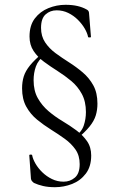

<svg xmlns="http://www.w3.org/2000/svg" viewBox="-20 -592 481 800"><path d="M298 -11 290 -20Q320 -42 329 -69Q338 -96 338 -125Q338 -169 321 -200.5Q304 -232 277 -254.5Q250 -277 220 -296Q190 -315 163.5 -334.5Q137 -354 120 -379.5Q103 -405 103 -440Q103 -486 125 -515Q147 -544 181.5 -558Q216 -572 253 -572Q281 -572 302.5 -567Q324 -562 340 -553Q351 -548 351 -537L359 -438Q359 -436 353 -436Q347 -436 347 -438Q344 -454 333 -473Q322 -492 304.5 -509.5Q287 -527 264.5 -538Q242 -549 216 -549Q189 -549 170 -532Q151 -515 151 -476Q151 -441 168 -415.5Q185 -390 211.5 -370.5Q238 -351 268 -332Q298 -313 325 -290Q352 -267 369 -236Q386 -205 386 -160Q386 -134 379 -111Q372 -88 353 -64.5Q334 -41 298 -11ZM209 188Q181 188 159.5 183Q138 178 121 170Q117 167 113.5 163Q110 159 109 153L102 55Q102 52 108 52Q114 52 114 55Q117 71 128 90Q139 109 156.5 126Q174 143 196.5 154Q219 165 245 165Q272 165 292 148Q312 131 312 92Q312 56 294.5 31Q277 6 250 -13.5Q223 -33 192.5 -52Q162 -71 134.5 -93.5Q107 -116 89.5 -147.5Q72 -179 72 -224Q72 -251 79 -273.5Q86 -296 105 -319.5Q124 -343 160 -373L168 -364Q139 -342 129.5 -315Q120 -288 120 -258Q120 -214 137.5 -183Q155 -152 182 -129Q209 -106 240 -87.5Q271 -69 298 -49Q325 -29 342.5 -4Q360 21 360 56Q360 102 337.5 131.5Q315 161 280.5 174.5Q246 188 209 188Z"/></svg>

Font: Cormorant Light
Style: Regular
Weight: 400
Version: Version 4.000